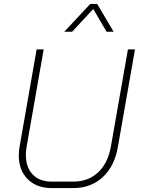

<svg xmlns="http://www.w3.org/2000/svg" viewBox="-20 -952 718 980"><path d="M76 -158Q76 -183 80 -204L167 -700H203L116 -204Q112 -184 112 -161Q112 -98 147 -61.5Q182 -25 244 -25H354Q430 -25 480.5 -72Q531 -119 546 -204L633 -700H669L582 -204Q565 -104 504.5 -48Q444 8 354 8H244Q167 8 121.5 -37.5Q76 -83 76 -158ZM441 -932H476L560 -790H524L456 -906L348 -790H308Z"/></svg>

Font: Bai Jamjuree ExtraLight
Style: Italic
Weight: 275
Italic angle: -10°
Version: Version 1.000; ttfautohint (v1.6)